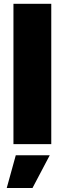

<svg xmlns="http://www.w3.org/2000/svg" viewBox="-20 -747 335 995"><path d="M245.7 -727.3V0H49.7V-727.3ZM14.9 227.3 61.8 57.5H237.9L148.4 227.3Z"/></svg>

Font: Karasuma Gothic
Style: Black
Weight: 900
Designer: Rasmus Andersson / Ryoko Nishizuka
Foundry: Genbu
Version: Version 1.00